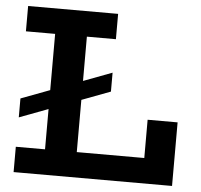

<svg xmlns="http://www.w3.org/2000/svg" viewBox="-50 -738 826 790"><g transform="rotate(5 363.0 -343.0)"><path d="M36.2 -226.1V-304.3L404.7 -443V-364.8ZM34.6 0V-104.6H565.2V-262.6H689V0ZM155.3 -57.9V-619.9H286.4V-57.9ZM34.6 -581.4V-686H406.3V-581.4Z"/></g></svg>

Font: BioRhyme ExtraBold
Style: Regular
Weight: 800
Designer: Aoife Mooney
Foundry: Aoife Mooney Type
Version: Version 1.600;gftools[0.9.33]